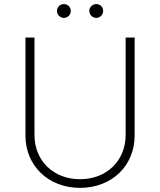

<svg xmlns="http://www.w3.org/2000/svg" viewBox="-20 -912 787 944"><path d="M597.7 -727.3V-248.2C597.7 -122.9 505.3 -30.9 373.6 -30.9C241.8 -30.9 149.5 -122.9 149.5 -248.2V-727.3H105.1V-245.7C104.8 -98 217.3 11.7 373.6 11.7C530.2 11.7 642 -97.7 642 -245.7V-727.3ZM294 -823.9C313.2 -823.9 328.1 -839.8 328.1 -858C328.1 -877.1 313.2 -892 294 -892C275.9 -892 259.9 -877.1 259.9 -858C259.9 -839.8 275.9 -823.9 294 -823.9ZM453.1 -823.9C472.3 -823.9 487.2 -839.8 487.2 -858C487.2 -877.1 472.3 -892 453.1 -892C435 -892 419 -877.1 419 -858C419 -839.8 435 -823.9 453.1 -823.9Z"/></svg>

Font: Karasuma Gothic
Style: Thin
Weight: 200
Designer: Rasmus Andersson / Ryoko Ishizuka
Foundry: rsms
Version: Version 1.00